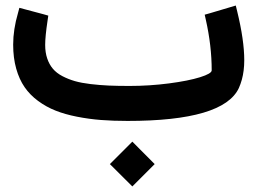

<svg xmlns="http://www.w3.org/2000/svg" viewBox="-20 -439 935 697"><path d="M449.7 -127Q522.5 -127 593.3 -136.2Q664.1 -145.5 706.3 -158.7Q748.5 -171.9 748.5 -183.6Q748.5 -272.9 727.1 -367.7L723.1 -385.7L740.7 -390.6L816.4 -413.1L835.9 -418.9L840.8 -398.9Q866.7 -293 866.7 -220.7Q866.7 -201.2 864.5 -183.3Q862.3 -165.5 857.9 -149.7Q853.5 -133.8 847.2 -119.6Q791.5 0 442.9 0Q390.6 0 346.7 -3.4Q302.7 -6.8 259.3 -15.4Q215.8 -23.9 181.9 -37.4Q147.9 -50.8 118.4 -72.5Q88.9 -94.2 69.3 -122.6Q49.8 -150.9 38.8 -189.9Q27.8 -229 27.8 -276.9Q27.8 -332 45.4 -392.1L50.3 -410.6L68.4 -405.8L138.2 -387.2L155.3 -382.3L152.8 -365.2Q144 -306.6 144 -275.9Q144 -248.5 151.4 -226.8Q158.7 -205.1 171.9 -189.5Q185.1 -173.8 206.5 -162.6Q228 -151.4 252 -144.5Q275.9 -137.7 308.8 -133.8Q341.8 -129.9 374.5 -128.4Q407.2 -127 449.7 -127ZM460.4 75.2 541.5 156.7 460.4 237.8 378.9 156.7Z"/></svg>

Font: Samim FD
Style: Bold-FD
Weight: 700
Foundry: DejaVu fonts team - Redesigned by Saber Rastikerdar
Version: Version 4.0.1